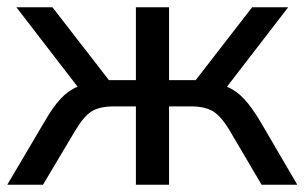

<svg xmlns="http://www.w3.org/2000/svg" viewBox="-21 -507 836 527"><path d="M-1 0 100 -171Q124 -213 145.5 -236Q167 -259 192 -269L24 -487H123L278 -287H352V-487H443V-287H516L671 -487H770L602 -269Q628 -258 649 -235.5Q670 -213 695 -171L795 0H697L611 -146Q587 -187 564.5 -201Q542 -215 503 -215H443V0H352V-215H292Q252 -215 230 -201Q208 -187 184 -146L97 0Z"/></svg>

Font: Nunito Sans Medium
Style: Regular
Weight: 500
Designer: Vernon Adams
Foundry: Vernon Adams
Version: Version 3.101; ttfautohint (v1.8.4.7-5d5b);gftools[0.9.27]